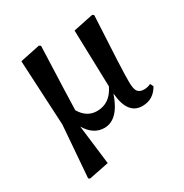

<svg xmlns="http://www.w3.org/2000/svg" viewBox="-174 -686 997 1038"><g transform="rotate(-30 324.5 -166.5)"><path d="M628 -67 638 -47Q603 16 534 16Q442 16 431 -121Q384 16 297 16Q229 16 186 -56L216 189L92 214L83 208L108 -114L87 -521L211 -547L221 -540Q208 -204 207 -146Q244 -83 308 -83Q389 -83 429 -167L419 -521L544 -547L553 -540Q534 -200 535 -134Q535 -89 547 -73Q559 -57 586 -57Q609 -57 628 -67Z"/></g></svg>

Font: Swei Spring CJKtc
Style: Bold
Weight: 700
Version: Version 1.021